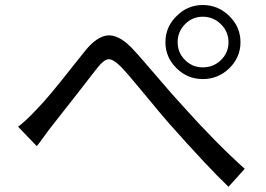

<svg xmlns="http://www.w3.org/2000/svg" viewBox="-20 -755 1040 752"><path d="M774.4 -491.2Q816.4 -491.2 845.7 -520Q875 -548.8 875 -589.8Q875 -630.9 845.2 -660.2Q815.4 -689.5 774.4 -689.5Q733.4 -689.5 704.6 -660.2Q675.8 -630.9 675.8 -589.8Q675.8 -548.8 704.6 -520Q733.4 -491.2 774.4 -491.2ZM627.9 -589.8Q627.9 -649.4 671.9 -692.4Q714.8 -735.4 774.4 -735.4Q834 -735.4 877.9 -692.4Q921.9 -649.4 921.9 -589.8Q921.9 -530.3 877.9 -487.3Q834 -445.3 774.4 -445.3Q714.8 -445.3 671.9 -487.3Q627.9 -530.3 627.9 -589.8ZM50.8 -258.8Q79.1 -279.3 122.1 -325.2Q145.5 -348.6 178.7 -388.2Q211.9 -427.7 256.8 -484.9Q301.8 -542 316.4 -559.6Q360.4 -612.3 401.4 -616.2Q442.4 -620.1 492.2 -571.3Q521.5 -541 591.3 -459Q661.1 -377 692.4 -343.8Q824.2 -196.3 938.5 -93.8L875 -23.4Q794.9 -99.6 640.6 -273.4Q612.3 -305.7 546.4 -385.7Q480.5 -465.8 455.1 -492.2Q422.9 -524.4 404.8 -522.9Q386.7 -521.5 361.3 -489.3Q341.8 -463.9 275.4 -378.9Q209 -293.9 182.6 -260.7Q170.9 -246.1 150.9 -218.3Q130.9 -190.4 124 -182.6Z"/></svg>

Font: Nasu
Style: Regular
Weight: 400
Designer: Ryoko NISHIZUKA (kana &amp; ideographs); Paul D. Hunt (Latin, Greek &amp; Cyrillic); Wenlong ZHANG (bopomofo); Sandoll C
Version: Version 2014.1215